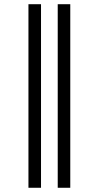

<svg xmlns="http://www.w3.org/2000/svg" viewBox="-20 -720 447 903"><path d="M113.8 0ZM172.9 163.1H113.8V-700.2H172.9ZM310.5 163.1H251.5V-700.2H310.5Z"/></svg>

Font: Junicode
Style: Regular
Weight: 400
Designer: Peter S. Baker
Foundry: Briery Creek Software
Version: Version 0.7.2